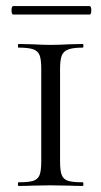

<svg xmlns="http://www.w3.org/2000/svg" viewBox="-20 -613 333 633"><path d="M253 -12Q255 -12 255 -6Q255 0 253 0Q225 0 209 -1L146 -2L87 -1Q70 0 41 0Q39 0 39 -6Q39 -12 41 -12Q75 -12 90 -17Q105 -22 110.5 -36Q116 -50 116 -81V-387Q116 -417 110.5 -431Q105 -445 89.5 -450.5Q74 -456 41 -456Q39 -456 39 -462Q39 -468 41 -468L87 -467Q123 -465 146 -465Q172 -465 210 -467L253 -468Q255 -468 255 -462Q255 -456 253 -456Q221 -456 205 -450Q189 -444 183.5 -429.5Q178 -415 178 -385V-81Q178 -50 183.5 -36Q189 -22 204 -17Q219 -12 253 -12ZM18 -579Q18 -593 24 -593H275Q281 -593 281 -579Q281 -565 275 -565H24Q18 -565 18 -579Z"/></svg>

Font: Cormorant Unicase
Style: Regular
Weight: 400
Designer: Christian Thalmann (Catharsis Fonts)
Foundry: Catharsis Fonts
Version: Version 4.000